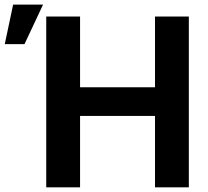

<svg xmlns="http://www.w3.org/2000/svg" viewBox="-136 -798 885 818"><path d="M61 0V-727.5H205.1V-426.3H524.4V-727.5H668.5V0H524.4V-304.2H205.1V0ZM-115.7 -609.9 -80.1 -778.3H47.4L-31.7 -609.9Z"/></svg>

Font: Inter Cardless Tabular Bold
Style: Bold
Weight: 700
Designer: Rasmus Andersson
Foundry: rsms
Version: Version 4.000;git-4fc901f